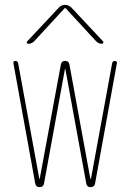

<svg xmlns="http://www.w3.org/2000/svg" viewBox="-20 -770 540 790"><path d="M125 -14.6 35.2 -509.8Q34.2 -513.7 36.6 -516.6Q39.1 -519.5 43 -519.5Q52.7 -519.5 54.7 -509.8L141.6 -35.2Q141.6 -34.2 142.6 -34.2Q143.6 -34.2 143.6 -35.2L230.5 -504.9Q233.4 -519.5 248 -519.5Q262.7 -519.5 265.6 -504.9L351.6 -35.2Q351.6 -34.2 353 -34.2Q354.5 -34.2 354.5 -35.2L441.4 -509.8Q443.4 -519.5 453.1 -519.5Q457 -519.5 459.5 -516.6Q461.9 -513.7 460.9 -509.8L371.1 -14.6Q368.2 0 353 0Q337.9 0 335 -14.6L249 -485.4Q249 -486.3 248 -486.3Q247.1 -486.3 247.1 -485.4L161.1 -14.6Q158.2 0 143.1 0Q127.9 0 125 -14.6ZM96.7 -589.8Q92.8 -589.8 90.8 -593.3Q88.9 -596.7 91.8 -599.6L222.7 -739.3Q233.4 -750 247.6 -750Q261.7 -750 273.4 -739.3L404.3 -599.6Q406.2 -596.7 404.8 -593.3Q403.3 -589.8 399.4 -589.8Q386.7 -589.8 376 -599.6L250 -736.3H248H246.1L120.1 -599.6Q109.4 -589.8 96.7 -589.8Z"/></svg>

Font: Rounded Mgen+ 1mn thin
Style: Regular
Weight: 100
Designer: [Source Han Sans]
Ryoko NISHIZUKA  (kana & ideographs); Paul D. Hunt (Latin, Greek & Cyrillic); Wenlong ZHANG  (bopomofo
Version: Version 1.059.20150602